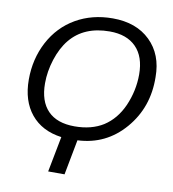

<svg xmlns="http://www.w3.org/2000/svg" viewBox="-96 -782 970 1074"><g transform="rotate(10 389.0 -245.0)"><path d="M343 208H250L289 6Q177 -9 115.5 -84Q54 -159 54 -280Q54 -397 105 -494Q157 -592 249 -645Q341 -698 458 -698Q592 -698 671 -621Q750 -544 750 -416Q753 -244 647.5 -121.5Q542 1 381 8ZM454 -623Q308 -623 230 -528Q192 -482 169 -411Q147 -342 147 -275Q147 -173 199 -119.5Q251 -66 351 -66Q447 -66 514 -108Q582 -152 619 -235Q657 -322 657 -414Q657 -515 604 -569Q551 -623 454 -623Z"/></g></svg>

Font: Libra Sans
Style: Italic
Weight: 400
Italic angle: -12°
Foundry: Context Ltd
Version: Version 1.002